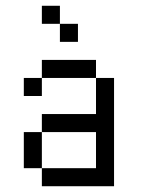

<svg xmlns="http://www.w3.org/2000/svg" viewBox="-20 -645 540 665"><path d="M62.5 -375H125V-312.5H62.5ZM62.5 -187.5H125V-62.5H62.5ZM312.5 -375H375V0H125V-62.5H312.5V-187.5H125V-250H312.5ZM125 -437.5H312.5V-375H125ZM125 -625H187.5V-562.5H125ZM187.5 -562.5H250V-500H187.5Z"/></svg>

Font: Pixel Operator Mono
Style: Regular
Weight: 400
Monospace: yes
Designer: Jayvee Enaguas (HarvettFox96)
Version: 2016.04.25